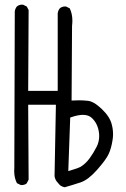

<svg xmlns="http://www.w3.org/2000/svg" viewBox="-20 -807 540 825"><path d="M336.4 -313.5Q360.8 -313.5 375 -299.8Q399.4 -276.4 404.8 -240.2Q406.2 -231.4 406.2 -222.7Q406.2 -197.3 395 -175.8Q381.3 -148.9 365.2 -127Q348.6 -104 325.7 -89.8Q317.4 -85 284.7 -75.2L273.4 -71.8L281.7 -301.8L287.1 -303.7Q315.4 -313.5 336.4 -313.5ZM465.8 -230.5Q465.8 -251 460.4 -271.5Q452.6 -305.2 417 -338.9Q382.3 -372.1 356 -374Q335 -376 320.1 -376Q305.2 -376 287.6 -375L289.6 -696.3Q291 -707.5 291 -717.8Q291 -747.6 279.8 -771L264.2 -778.8Q262.2 -779.3 260.7 -779.3Q246.6 -779.3 237.3 -771.5Q229.5 -762.2 228 -749.5V-416.5H101.1L103 -763.7L95.2 -778.8L79.6 -786.6Q77.6 -787.1 73.7 -787.1Q69.8 -787.1 64 -785.4Q58.1 -783.7 52.7 -779.3Q44.9 -770 43.5 -757.3L41.5 -85.9Q41 -79.1 41 -71.8Q41 -43 52.7 -20L68.8 -12.2Q70.8 -11.7 72.3 -11.7Q85.9 -11.7 94.7 -19L103 -35.2L101.1 -356.9H220.2L214.4 -50.3Q216.3 -36.6 224.1 -26.9L237.3 -11.7Q246.6 -4.4 258.3 -2.4Q292.5 -12.2 326.7 -23.4Q359.4 -34.7 397 -77.1Q435.5 -120.6 446.8 -145Q458 -169.4 463.4 -203.6Q465.8 -216.8 465.8 -230.5Z"/></svg>

Font: NaikaiFont
Style: Light
Weight: 300
Version: Version 1.89